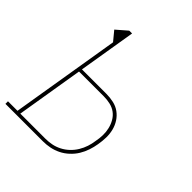

<svg xmlns="http://www.w3.org/2000/svg" viewBox="-216 -874 1013 1013"><g transform="rotate(45 291.0 -367.5)"><path d="M-18 0V-19H53L154 -631L111 -683L171 -735H192L139 -414H322Q349 -414 375.5 -408Q402 -402 422.5 -387Q443 -372 457 -350.5Q471 -329 477.5 -303.5Q484 -278 483.5 -250.5Q483 -223 478 -195Q474 -170 465.5 -144.5Q457 -119 443 -96Q429 -73 408 -53.5Q387 -34 362.5 -22Q338 -10 312.5 -5Q287 0 261 0ZM261 -19Q284 -19 307.5 -23.5Q331 -28 353.5 -39.5Q376 -51 394.5 -68.5Q413 -86 426 -107.5Q439 -129 446.5 -152Q454 -175 457 -198Q462 -223 462.5 -247Q463 -271 457.5 -294Q452 -317 440.5 -337Q429 -357 411 -370.5Q393 -384 369.5 -389.5Q346 -395 322 -395H136L74 -19Z"/></g></svg>

Font: Iosevka Etoile Thin
Style: Italic
Weight: 100
Italic angle: -9°
Designer: Belleve Invis
Foundry: Belleve Invis
Version: Version 22.1.2; ttfautohint (v1.8.4)